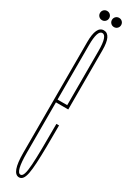

<svg xmlns="http://www.w3.org/2000/svg" viewBox="-189 -679 478 688"><g transform="rotate(30 50.0 -335.0)"><path d="M47.5 3Q17 3 17 -80.5Q17 -164 17 -301Q17 -472.5 17 -539Q17 -605.5 48 -605.5Q79 -605.5 79 -541.5Q79 -477.5 79 -301Q79 -299 79 -296H24V-307.5H72L68 -302Q68 -470.5 68 -532.5Q68 -594.5 48 -594.5Q28 -594.5 28 -532.5Q28 -470.5 28 -302Q28 -166 28 -87Q28 -8 47.5 -8ZM47.5 -8Q55 -8 59.2 -20.8Q63.5 -33.5 65.2 -60.2Q67 -87 67.5 -129.2Q68 -171.5 68 -230H79Q79 -179 78.5 -140.5Q78 -102 76.5 -74.5Q75 -47 71.8 -30Q68.5 -13 62.5 -5Q56.5 3 47.5 3L46 -2ZM23.5 -633.5Q15.5 -633.5 10 -639Q4.5 -644.5 4.5 -652.5Q4.5 -660.5 10 -666Q15.5 -671.5 23.5 -671.5Q31.5 -671.5 37 -666Q42.5 -660.5 42.5 -652.5Q42.5 -644.5 37 -639Q31.5 -633.5 23.5 -633.5ZM73 -633.5Q65 -633.5 59.5 -639Q54 -644.5 54 -652.5Q54 -660.5 59.5 -666Q65 -671.5 73 -671.5Q81 -671.5 86.5 -666Q92 -660.5 92 -652.5Q92 -644.5 86.5 -639Q81 -633.5 73 -633.5Z"/></g></svg>

Font: Anybody UltraCondensed Thin
Style: Regular
Weight: 100
Width: 1
Designer: Tyler Finck
Foundry: Etcetera Type Company
Version: Version 1.110